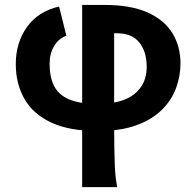

<svg xmlns="http://www.w3.org/2000/svg" viewBox="-20 -518 794 777"><path d="M441.9 -383.3V-41.5Q441.9 30.8 442.6 78.1Q443.4 125.5 444.8 155.5Q446.3 185.5 448.7 204.6Q451.2 223.6 454.1 239.3H312.5V-498H403.8Q508.8 -498 576.7 -467.8Q644.5 -437.5 677.5 -384Q710.4 -330.6 710.4 -261.2Q710.4 -210.4 692.6 -161.9Q674.8 -113.3 635.5 -74Q596.2 -34.7 532.2 -11.2Q468.3 12.2 376 12.2Q260.3 12.2 187 -22.2Q113.8 -56.6 78.9 -117.9Q43.9 -179.2 43.9 -258.8Q43.9 -345.2 88.9 -408.4Q133.8 -471.7 219.2 -491.7L248.5 -373.5Q216.3 -361.3 198.5 -330.8Q180.7 -300.3 180.7 -259.8Q180.7 -207 198.5 -170.9Q216.3 -134.8 258.8 -116.2Q301.3 -97.7 376 -97.7Q475.1 -97.7 524.4 -137.9Q573.7 -178.2 573.7 -246.6Q573.7 -309.1 543.7 -346.2Q513.7 -383.3 454.1 -383.3Z"/></svg>

Font: Andika
Style: Bold
Weight: 700
Designer: Victor Gaultney, Annie Olsen, Julie Remington, Don Collingsworth, Eric Hays, Becca Hirsbrunner
Foundry: SIL International
Version: Version 6.101